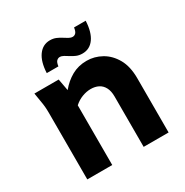

<svg xmlns="http://www.w3.org/2000/svg" viewBox="-166 -862 966 1000"><g transform="rotate(-30 317.0 -362.5)"><path d="M60 -525H206L219 -454Q250 -492 290 -514.5Q330 -537 380 -537Q427 -537 469 -513.5Q511 -490 537.5 -443.5Q564 -397 564 -326V0H414V-303Q414 -336 402.5 -357.5Q391 -379 371 -389Q351 -399 325 -399Q300 -399 273.5 -389Q247 -379 225 -359V0H75V-400Q75 -421 73.5 -437.5Q72 -454 68 -476ZM169 -585Q172 -652 198.5 -688.5Q225 -725 268 -725Q288 -725 304 -718.3Q320 -711.5 333 -703Q346 -694.5 358 -687.7Q370 -681 381 -681Q392 -681 400 -689.4Q408 -697.8 411 -720H481Q478 -653 452 -616.5Q426 -580 382 -580Q362 -580 346 -586.7Q330 -593.5 317 -602Q304 -610.5 292 -617.3Q280 -624 269 -624Q259 -624 250.5 -616Q242 -608 239 -585Z"/></g></svg>

Font: Radio Canada
Style: Regular
Weight: 400
Designer: Charles Daoud, Etienne Aubert Bonn, Alexandre Saumier Demers, Jacques Le Bailly
Foundry: Radio-Canada
Version: Version 2.104;gftools[0.9.28.dev5+ged2979d]